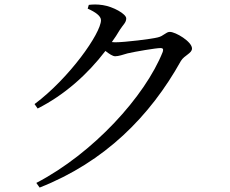

<svg xmlns="http://www.w3.org/2000/svg" viewBox="-20 -797 1040 867"><path d="M136 -327 150 -307C271 -368 375 -461 456 -567C474 -553 489 -543 500 -543C516 -543 535 -550 556 -556C590 -564 684 -580 705 -580C715 -580 719 -576 715 -563C635 -362 401 -105 144 29L159 50C453 -66 657 -271 797 -522C813 -548 847 -556 847 -578C847 -609 773 -653 747 -653C729 -653 719 -634 692 -628C665 -621 544 -606 500 -606L485 -607C498 -625 510 -643 521 -662C537 -687 550 -695 550 -714C550 -734 491 -767 444 -774C418 -778 399 -777 381 -775L376 -758C410 -743 436 -725 436 -706C436 -647 293 -444 136 -327Z"/></svg>

Font: Source Han Serif CN Medium
Style: Regular
Weight: 500
Designer: Ryoko NISHIZUKA 西塚涼子 (kana & ideographs); Frank Grießhammer (Latin, Greek & Cyrillic); Wenlong ZHANG 张文龙 (bopomofo); San
Foundry: Adobe
Version: Version 2.002;hotconv 1.1.0;makeotfexe 2.6.0